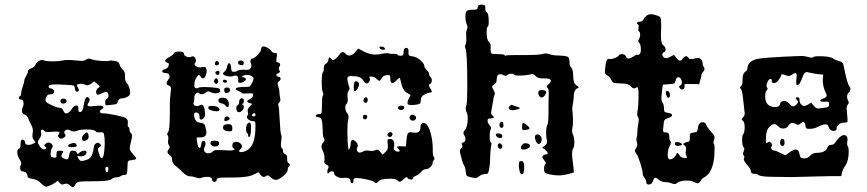

<svg xmlns="http://www.w3.org/2000/svg" viewBox="-20 -715 3718 823"><path d="M438 23Q443 23 444.5 11.5Q446 0 438 0Q430 0 432 11.5Q434 23 438 23ZM281 -156Q269 -163 260 -156Q255 -152 255 -148Q255 -146 258 -141Q261 -136 261 -134Q261 -130 255 -126Q240 -115 232 -126Q226 -133 232 -140Q235 -144 235 -147Q235 -151 223 -151Q218 -151 204 -150Q190 -149 185 -149Q174 -149 171 -153Q167 -159 160 -159Q153 -159 156 -146Q159 -134 149 -120Q142 -110 142 -106Q142 -102 148 -92Q156 -77 167 -75Q175 -74 177.5 -78.5Q180 -83 173 -87Q165 -91 177 -100Q182 -104 188 -104Q195 -104 200.5 -99Q206 -94 206 -88Q206 -85 204 -83Q197 -72 197 -56Q197 -43 202 -42Q212 -38 217.5 -39.5Q223 -41 222 -48V-54Q222 -63 225 -66Q228 -69 237 -69Q250 -69 251 -66.5Q252 -64 246 -54Q243 -50 243 -46Q243 -39 261 -33Q268 -31 270.5 -33Q273 -35 275 -43Q276 -52 280 -63Q282 -69 292 -69Q306 -69 309 -61Q311 -55 313 -55Q315 -55 321 -61Q331 -69 341 -69Q351 -69 351 -62Q351 -55 344 -50Q337 -45 328 -45H324Q318 -46 315.5 -46.5Q313 -47 312.5 -45.5Q312 -44 313 -41.5Q314 -39 317 -34Q322 -25 331 -25Q337 -25 354 -31Q371 -36 377 -59Q383 -83 383 -89Q383 -94 392 -101Q401 -106 409 -98Q414 -93 414 -91Q414 -89 407 -85Q400 -81 399.5 -76.5Q399 -72 404 -58Q410 -37 416 -37Q424 -37 427 -69Q429 -91 429 -104Q429 -108 428.5 -115.5Q428 -123 428 -125Q426 -141 424 -144.5Q422 -148 415 -148H409Q394 -146 389 -153Q383 -160 351 -160Q322 -160 308 -154Q294 -148 281 -156ZM84 -368Q83 -373 91 -387.5Q99 -402 99 -404Q98 -416 113 -422Q129 -428 131 -436Q133 -444 143 -451Q153 -458 161 -458Q164 -458 166 -457Q176 -452 208 -452Q233 -452 251 -456Q255 -458 272 -458Q292 -458 302 -456Q326 -454 329 -454Q342 -454 348 -459Q359 -466 366 -463Q391 -453 440 -453Q442 -453 444 -454H447Q454 -457 471 -454Q483 -452 487 -448.5Q491 -445 493 -437Q497 -424 507 -416Q517 -408 516 -388V-382Q516 -366 524 -358Q533 -349 537 -328Q538 -322 538 -315Q538 -307 526 -300Q512 -293 500 -293Q490 -293 485 -280Q482 -268 475 -268Q474 -268 470 -267.5Q466 -267 460 -266Q454 -265 450 -265Q436 -263 433.5 -264.5Q431 -266 431 -275Q431 -289 438 -291Q445 -294 445 -305Q445 -317 438 -320Q437 -321 434 -321Q429 -321 416.5 -315Q404 -309 400 -309H398Q392 -312 392 -320Q392 -332 401 -338Q408 -342 407 -344.5Q406 -347 397 -355L384 -366L370 -356Q356 -345 345 -352Q330 -358 319 -355Q310 -353 309 -350.5Q308 -348 314 -340Q324 -322 309 -322Q303 -322 301 -336Q300 -346 296 -348Q292 -350 272 -351Q263 -351 249.5 -352Q236 -353 235 -353H207Q188 -351 188 -344Q188 -338 201 -335Q213 -332 212 -321Q211 -310 197 -311Q183 -311 179 -300Q173 -289 176 -281Q178 -275 201.5 -264Q225 -253 236 -253Q247 -253 252 -240Q256 -229 264 -229Q274 -229 286 -245Q296 -263 308 -263Q316 -263 316 -252Q316 -250 316 -247Q316 -242 316 -240Q316 -238 318 -236.5Q320 -235 324 -235Q335 -235 339 -265Q345 -299 353 -299Q357 -299 361 -295Q368 -288 360 -276Q355 -268 355 -265Q355 -259 369 -259Q373 -259 391 -261Q396 -262 405 -262Q423 -262 423 -256Q423 -251 415 -246Q406 -240 408.5 -234.5Q411 -229 422 -229Q440 -229 475.5 -221.5Q511 -214 519 -209Q530 -202 528 -187Q526 -173 530 -171Q535 -169 535 -160Q535 -151 542 -144Q546 -139 546 -133Q546 -125 542 -109Q536 -87 536 -78Q536 -69 550 -55Q564 -39 564 -36Q564 -31 547 -29Q534 -28 530.5 -25Q527 -22 527 -12Q526 21 524 28Q522 35 513 35Q504 35 497 40Q490 45 480 45Q468 45 458 53Q450 62 379 62Q330 62 319 64Q308 66 304 74Q297 88 292 88Q290 88 280 80Q268 68 255 74Q243 80 235 68Q227 57 223 63Q219 68 202 76.5Q185 85 178 85Q170 85 155 70Q142 55 120 52Q98 49 98 40Q98 32 92 26Q86 20 78 20Q66 20 66 3Q66 -2 69 -7Q75 -14 64 -32Q54 -48 54 -63Q54 -74 60 -77Q68 -79 68 -94Q68 -110 71 -113Q73 -117 77 -116.5Q81 -116 84.5 -112Q88 -108 88 -103Q88 -94 102 -94Q113 -94 124 -100Q130 -103 131 -104Q132 -105 131 -107Q130 -109 126 -114Q119 -121 119 -133Q119 -140 120 -144Q121 -149 121 -156Q121 -169 107 -193Q106 -195 102.5 -204Q99 -213 95.5 -217.5Q92 -222 85 -224Q74 -227 74 -241Q74 -249 78 -257Q81 -263 81 -270Q81 -288 71 -288Q63 -288 61 -293.5Q59 -299 66 -303Q71 -306 71 -319Q71 -325 77.5 -344Q84 -363 84 -368ZM340 -140Q346 -147 351 -147Q358 -147 360 -132Q361 -120 351 -114Q345 -111 341 -111Q331 -111 331 -121Q331 -130 340 -140ZM283 -99Q299 -106 306 -98Q309 -93 309 -91Q309 -84 288 -84Q272 -84 272 -90Q272 -95 283 -99ZM259 -273Q256 -271 250 -271Q239 -271 239 -282Q239 -292 250 -292H253Q263 -291 265 -284Q267 -277 259 -273Z M1070 -230Q1066 -230 1063 -226.5Q1060 -223 1060 -220Q1060 -216 1067 -216Q1075 -216 1075 -223Q1075 -230 1070 -230ZM1106 -515 1107 -516Q1108 -516 1109 -516Q1116 -516 1127 -510Q1138 -504 1143 -497Q1148 -488 1159 -488Q1166 -488 1167 -485Q1168 -482 1166 -469Q1162 -449 1167 -449Q1170 -449 1178 -444Q1184 -440 1178 -430Q1172 -420 1178 -413Q1184 -406 1174 -402Q1168 -400 1165.5 -397Q1163 -394 1165.5 -390.5Q1168 -387 1174 -386Q1180 -385 1182 -381Q1184 -377 1182 -373Q1180 -369 1175 -366Q1167 -361 1172 -347Q1178 -331 1178 -315Q1178 -310 1180 -300.5Q1182 -291 1182 -287Q1182 -280 1176 -275Q1170 -270 1174 -260Q1176 -257 1179 -199.5Q1182 -142 1185 -138Q1189 -132 1185 -108Q1182 -84 1188 -80Q1193 -77 1193 -68Q1193 -58 1204 -53Q1211 -50 1211 -39V-29Q1211 -20 1217 -16Q1226 -9 1220 -3Q1213 4 1213 14Q1213 24 1193.5 40Q1174 56 1163 56Q1151 56 1140 45Q1133 38 1129 37Q1125 36 1118 41Q1108 48 1097 35L1088 23L1070 32Q1045 46 977 46H957Q925 46 918 47.5Q911 49 909 56Q906 66 897.5 64.5Q889 63 889 54Q889 43 865 43Q856 43 847 46Q840 49 834 49Q828 49 817 45Q806 41 797 41Q780 41 765 25Q747 7 734 -3Q718 -15 718 -29Q718 -44 708 -49Q698 -56 698 -64Q698 -70 704 -76Q711 -83 704 -92Q698 -103 701 -115Q703 -129 699 -134Q694 -141 700 -148Q708 -155 708 -234V-270Q708 -288 711 -314Q713 -334 713 -336Q713 -345 704 -348Q694 -351 694 -359Q694 -365 702 -375Q707 -382 707 -387Q707 -402 688 -402Q681 -402 677.5 -405.5Q674 -409 676.5 -413Q679 -417 686 -418Q696 -420 702 -431Q707 -444 698 -446Q688 -449 688 -454Q688 -461 705 -470Q723 -480 725 -486Q728 -494 748 -494Q768 -494 768 -486Q768 -479 775 -474.5Q782 -470 791 -470Q794 -470 800 -472Q811 -477 817 -466Q823 -454 817 -446Q814 -443 814 -440Q814 -435 821 -430.5Q828 -426 838 -426Q839 -426 841.5 -426.5Q844 -427 845 -427Q855 -429 859 -427.5Q863 -426 865 -417Q865 -416 865.5 -414Q866 -412 866 -411Q866 -400 861 -389.5Q856 -379 850 -379Q844 -379 839 -388Q835 -394 832.5 -394Q830 -394 825 -387Q813 -372 813 -349Q813 -342 816 -339Q820 -334 831 -339Q838 -342 857 -342Q872 -342 882 -341Q909 -339 916.5 -336.5Q924 -334 924 -327Q924 -315 903 -315Q893 -315 883 -320Q871 -327 863 -319Q853 -311 843 -311Q837 -311 834 -315Q832 -318 829 -318Q823 -318 817.5 -311Q812 -304 813 -296Q813 -280 810 -276Q809 -275 809 -272Q809 -267 813.5 -263.5Q818 -260 824 -260Q830 -260 832 -262Q840 -266 843 -266Q856 -266 858 -237Q858 -235 858.5 -231Q859 -227 859 -226Q859 -214 852 -207Q835 -194 835 -217Q835 -224 830.5 -228.5Q826 -233 821 -233Q817 -233 815 -231Q809 -226 814 -209Q819 -191 837 -189Q852 -187 856 -182Q860 -177 864 -154Q864 -153 864.5 -151Q865 -149 865 -148Q865 -126 839 -126H836H829Q823 -126 823 -121Q823 -120 825 -106Q828 -81 836 -81Q840 -81 842 -93Q844 -109 850 -111H852Q861 -111 861 -99Q861 -93 857 -85Q851 -72 857 -65Q863 -58 873 -58Q886 -58 892 -66Q896 -72 913 -72Q929 -72 942 -71Q946 -71 953 -70.5Q960 -70 963 -70Q986 -70 986 -75Q986 -77 980 -80Q975 -83 976 -93Q977 -103 983 -105Q989 -107 992 -107Q1002 -107 1009.5 -101Q1017 -95 1017 -87Q1017 -81 1012 -77Q1005 -71 1005 -67Q1005 -63 1014 -63Q1026 -63 1039 -71Q1075 -91 1075 -173V-183Q1075 -191 1072.5 -193.5Q1070 -196 1063 -196Q1054 -196 1046 -202Q1038 -208 1038 -214Q1038 -215 1040 -219Q1046 -225 1042 -236Q1039 -246 1050 -258L1061 -270L1050 -273Q1040 -276 1040 -281Q1040 -286 1049 -289Q1065 -295 1065 -310Q1065 -315 1052 -315Q1048 -315 1039.5 -314.5Q1031 -314 1028 -314Q1018 -314 1017 -316Q1016 -319 1002 -325Q991 -329 991 -334Q991 -342 1023 -342Q1045 -342 1049.5 -344.5Q1054 -347 1061 -361Q1067 -375 1067 -378.5Q1067 -382 1061 -387Q1052 -394 1038 -394Q1028 -394 1020 -389Q1012 -384 1021 -384Q1029 -384 1033 -378L1034 -377V-376Q1034 -371 1026 -365.5Q1018 -360 1009 -360Q1006 -360 1004 -360.5Q1002 -361 1001.5 -363Q1001 -365 1001 -366.5Q1001 -368 1001 -372.5Q1001 -377 1001 -379Q1001 -391 990 -391Q984 -391 975 -388Q972 -387 966 -387Q956 -387 946 -391Q936 -395 936 -399Q936 -404 943 -409Q951 -415 953 -429Q957 -444 961 -444Q971 -444 971 -419Q971 -407 983 -407Q991 -407 996 -411Q1004 -416 1020 -416H1027Q1050 -413 1054 -423Q1060 -432 1056 -443Q1052 -450 1054 -457Q1056 -464 1062 -464Q1069 -464 1084 -479.5Q1099 -495 1099 -503Q1099 -513 1106 -515ZM1025 -446Q1025 -431 1008 -437Q1001 -439 1000.5 -446Q1000 -453 1007 -455Q1014 -457 1019.5 -454Q1025 -451 1025 -446ZM905 -451Q909 -455 914 -452Q919 -449 919 -443Q919 -437 910 -435Q903 -434 901.5 -440Q900 -446 905 -451ZM907 -409Q912 -412 914 -412Q921 -412 921 -403Q921 -394 914 -394Q907 -394 904 -400Q901 -406 907 -409ZM898 -371Q902 -379 906 -379Q912 -379 914.5 -370.5Q917 -362 912 -358Q907 -353 901 -358.5Q895 -364 898 -371ZM936 -368Q936 -375 944 -373Q954 -371 954 -365Q952 -361 946 -360Q936 -360 936 -368ZM941 -330Q941 -340 953 -340Q966 -340 966 -328Q966 -321 958 -318Q941 -311 941 -330ZM928 -296H935Q961 -296 961 -266Q961 -257 956.5 -256Q952 -255 946 -263Q941 -270 929 -272Q916 -275 916 -285Q916 -294 928 -296ZM1005 -278Q1005 -286 1010 -291Q1015 -296 1022 -292Q1026 -290 1025 -280Q1024 -270 1019 -270Q1012 -270 1019 -267Q1025 -266 1025 -257Q1025 -247 1016 -239Q1011 -234 1005 -234Q993 -234 993 -252Q993 -261 998 -264Q1005 -266 1005 -278ZM873 -252Q872 -257 875 -259Q878 -261 890 -261Q903 -261 912 -256.5Q921 -252 921 -246Q921 -243 918 -240Q916 -238 908 -238Q897 -238 885.5 -242Q874 -246 873 -252ZM943 -209Q945 -216 953.5 -215.5Q962 -215 964 -208Q966 -203 956 -198.5Q946 -194 942 -198Q941 -199 941.5 -202.5Q942 -206 943 -209ZM1041 -185Q1046 -190 1049 -190Q1056 -190 1056 -173Q1056 -128 1048 -128H1047Q1042 -130 1044 -135Q1044 -141 1040 -144Q1035 -147 1035 -161Q1035 -179 1041 -185ZM950 -182Q952 -182 955.5 -182.5Q959 -183 960 -183Q976 -183 976 -166Q976 -157 974 -154.5Q972 -152 964 -152Q936 -152 936 -169Q936 -181 950 -182ZM901 -112Q924 -112 918 -95Q914 -87 901 -87Q893 -87 887.5 -91.5Q882 -96 882 -102Q882 -104 884 -108Q886 -112 901 -112Z M1607 -510Q1606 -513 1608 -514.5Q1610 -516 1616 -515Q1626 -515 1630 -507Q1632 -502 1625 -502Q1623 -502 1620 -502Q1610 -502 1607 -510ZM1799 -431Q1799 -424 1809 -415Q1819 -406 1819 -400Q1819 -391 1826 -384Q1831 -379 1831 -371Q1831 -357 1821 -354Q1818 -352 1818 -350Q1818 -346 1824.5 -336Q1831 -326 1831 -323Q1831 -318 1822 -318Q1816 -318 1800 -310Q1784 -302 1784 -288Q1784 -273 1780 -271Q1768 -265 1743 -265Q1734 -265 1730 -267Q1723 -272 1731 -290L1740 -308L1726 -316Q1705 -327 1698 -366Q1694 -382 1693 -382Q1691 -382 1678 -369Q1668 -359 1662 -359Q1653 -359 1653 -378Q1653 -389 1651 -391.5Q1649 -394 1639 -393Q1628 -392 1623.5 -388.5Q1619 -385 1611 -372Q1607 -364 1595 -376Q1584 -387 1568 -387Q1563 -387 1563 -385Q1563 -383 1564 -382Q1566 -378 1566 -376Q1566 -370 1561.5 -363.5Q1557 -357 1552 -357Q1544 -357 1536 -372Q1527 -386 1504 -388Q1496 -389 1484 -389Q1469 -389 1469 -378Q1469 -372 1470 -368Q1474 -348 1477 -342Q1481 -334 1474 -326Q1468 -319 1470 -297Q1473 -278 1465 -269Q1460 -264 1460 -254Q1460 -238 1470 -227Q1477 -220 1472 -199Q1469 -187 1469 -150Q1469 -104 1473 -80Q1474 -67 1479 -79Q1483 -89 1483 -98Q1483 -115 1492 -115Q1498 -115 1506 -107Q1518 -94 1512 -84Q1506 -72 1513 -65Q1519 -60 1522.5 -60.5Q1526 -61 1537 -66Q1546 -70 1553 -70Q1556 -70 1562 -69Q1568 -68 1572 -68Q1580 -68 1585 -70Q1595 -74 1599.5 -73Q1604 -72 1610 -64L1620 -52L1632 -63Q1643 -74 1643 -86Q1643 -87 1642.5 -91Q1642 -95 1642 -97Q1640 -113 1641.5 -116Q1643 -119 1652 -119Q1670 -119 1670 -95Q1670 -88 1669 -84L1668 -82V-80Q1668 -74 1673 -69.5Q1678 -65 1685 -65H1688Q1698 -66 1689 -75Q1682 -82 1682 -85Q1682 -88 1693 -88H1701L1720 -87L1722 -113Q1724 -134 1727 -141Q1730 -148 1740 -148Q1746 -148 1750 -147Q1752 -147 1755.5 -146.5Q1759 -146 1760 -146Q1782 -146 1782 -167Q1782 -188 1797 -188Q1800 -188 1806 -184Q1818 -174 1826.5 -142.5Q1835 -111 1835 -76V-67Q1835 -48 1840 -41Q1845 -34 1840 -29Q1834 -23 1834 -15Q1834 -7 1824.5 1.5Q1815 10 1806 10Q1795 10 1786 21Q1776 33 1764 38Q1750 43 1750 50Q1750 54 1745 54.5Q1740 55 1734 53Q1728 51 1727 47Q1724 40 1711 52Q1699 64 1693 64Q1689 64 1682 57Q1676 51 1653 51Q1611 51 1603 62Q1593 75 1582 64Q1578 60 1551 54Q1524 48 1508 48Q1506 48 1504 48.5Q1502 49 1501 49Q1495 50 1495 60Q1495 70 1490 70Q1482 70 1482 60Q1482 47 1462 47Q1454 47 1450 48H1445Q1434 48 1423 41.5Q1412 35 1412 28Q1412 21 1405 19.5Q1398 18 1392 24Q1388 28 1386 28Q1383 28 1383 22Q1383 12 1387 6Q1392 -4 1380 -9Q1373 -12 1371 -16Q1369 -20 1371 -31V-38Q1371 -53 1366 -63Q1358 -79 1358 -87Q1358 -95 1366 -105Q1374 -113 1369 -120Q1363 -129 1363 -164Q1362 -193 1358 -203Q1354 -213 1342 -213Q1338 -213 1335.5 -215Q1333 -217 1334 -220Q1336 -226 1348 -226Q1356 -226 1358 -231Q1360 -236 1360 -263Q1360 -300 1364 -306Q1366 -308 1365.5 -313Q1365 -318 1363 -322Q1359 -329 1359 -361Q1359 -400 1364 -405Q1368 -409 1368 -422Q1368 -438 1377 -442Q1386 -446 1388 -460Q1389 -474 1399 -464Q1405 -457 1408 -457Q1411 -457 1419 -464Q1430 -473 1436 -483Q1449 -500 1462 -484Q1468 -477 1477 -477Q1491 -477 1503 -492L1515 -507L1540 -494Q1566 -481 1588 -481Q1603 -481 1619 -485Q1641 -489 1647 -486Q1651 -484 1658 -484H1671Q1681 -484 1683 -482Q1685 -476 1698 -476Q1705 -476 1707.5 -479Q1710 -482 1710 -491Q1710 -506 1716 -508Q1724 -512 1728 -507.5Q1732 -503 1731 -492V-486Q1731 -479 1734 -477Q1737 -475 1750 -473Q1766 -471 1782.5 -456.5Q1799 -442 1799 -431ZM1499 -361Q1500 -366 1505 -366.5Q1510 -367 1514.5 -363.5Q1519 -360 1519 -354Q1519 -346 1512.5 -335Q1506 -324 1501 -324H1500Q1496 -325 1496 -340Q1496 -352 1499 -361ZM1539 -289Q1541 -298 1549 -298Q1555 -298 1556 -288.5Q1557 -279 1551 -275Q1546 -272 1541 -277Q1536 -282 1539 -289ZM1689 -247Q1686 -250 1686 -253Q1686 -262 1701 -262Q1713 -262 1713 -253Q1713 -246 1703.5 -244Q1694 -242 1689 -247ZM1536 -213Q1536 -223 1543 -223Q1558 -223 1553 -210Q1550 -202 1543 -203.5Q1536 -205 1536 -213ZM1737 -216Q1742 -229 1759 -219Q1766 -214 1762.5 -206Q1759 -198 1750 -198Q1742 -198 1738 -203.5Q1734 -209 1737 -216ZM1642 -141Q1644 -147 1651.5 -148Q1659 -149 1662 -144Q1664 -139 1659 -132Q1654 -125 1646.5 -129Q1639 -133 1642 -141Z M2028 -685Q2029 -696 2046 -695Q2056 -694 2058.5 -691.5Q2061 -689 2060 -681Q2060 -667 2067 -662Q2075 -656 2075 -622Q2075 -603 2070 -600Q2066 -597 2066 -581Q2066 -542 2076 -535Q2083 -530 2083 -520V-497Q2084 -487 2088.5 -485Q2093 -483 2114 -483Q2144 -483 2144 -477Q2144 -470 2146 -476Q2147 -479 2187 -479H2217H2239Q2285 -479 2303 -483Q2312 -486 2320 -486Q2327 -486 2334 -483Q2350 -477 2378 -477Q2406 -476 2413.5 -471.5Q2421 -467 2421 -451Q2421 -433 2428 -426Q2437 -417 2437 -389Q2437 -359 2450 -350L2462 -341L2451 -334Q2439 -326 2439 -297Q2438 -281 2435.5 -269Q2433 -257 2433 -249Q2433 -247 2435 -223Q2436 -214 2436 -196Q2436 -177 2434 -170Q2430 -150 2435 -140Q2442 -126 2442 -105Q2442 -86 2436 -77Q2432 -69 2432 -55Q2432 -44 2435 -23.5Q2438 -3 2438 2L2440 24L2417 31Q2391 37 2378 37Q2359 37 2339 33Q2319 29 2316 25Q2312 21 2312 9Q2312 -6 2318 -12Q2320 -14 2320 -16Q2320 -19 2312.5 -28Q2305 -37 2305 -41Q2305 -44 2307 -46Q2312 -53 2320 -53Q2332 -53 2325 -65L2316 -74L2304 -82L2316 -91Q2328 -100 2324 -115Q2321 -125 2321 -143Q2321 -172 2326 -179Q2331 -186 2331 -231Q2331 -290 2332 -305V-320Q2332 -334 2327 -338Q2319 -344 2331 -354Q2341 -361 2341 -368Q2341 -379 2316 -379H2312H2304Q2285 -379 2276 -389Q2266 -400 2257 -397Q2235 -391 2203 -391Q2187 -391 2185 -394Q2182 -399 2172 -399Q2160 -399 2154 -393Q2148 -387 2136 -394Q2130 -397 2125 -397Q2109 -397 2109 -374Q2109 -359 2098 -353Q2090 -347 2089.5 -343.5Q2089 -340 2095 -330Q2104 -316 2100 -309Q2097 -304 2092 -273.5Q2087 -243 2086 -239Q2083 -225 2092 -219Q2101 -212 2093 -209Q2082 -206 2079 -207H2077Q2070 -207 2070 -197Q2070 -189 2078 -179Q2088 -169 2084 -162Q2079 -154 2079 -131Q2079 -108 2084 -105Q2088 -102 2086 -92Q2083 -84 2081 -44Q2081 -12 2076 13Q2074 25 2071 28Q2068 31 2059 31Q2047 31 2033 41Q2025 48 2017 48Q2015 48 2003 46Q1985 42 1981.5 39Q1978 36 1976 19Q1974 0 1968 -8Q1963 -15 1952 -60Q1949 -74 1958 -80Q1965 -85 1960.5 -94Q1956 -103 1965 -104Q1975 -107 1975 -119Q1975 -128 1969 -137Q1963 -146 1971 -155Q1985 -171 1985 -207Q1985 -223 1981 -231Q1976 -243 1976 -249Q1976 -255 1979 -264Q1983 -273 1983 -344Q1983 -492 1975 -508Q1971 -516 1976 -525Q1979 -531 1979 -544Q1979 -548 1978.5 -557Q1978 -566 1978 -570Q1978 -582 1981 -588Q1987 -597 1981 -610Q1975 -622 1975 -644Q1975 -661 1979 -666Q1983 -673 2005 -673Q2019 -673 2023 -675Q2027 -677 2028 -685ZM2288 -322Q2291 -329 2303 -329Q2321 -329 2321 -319Q2321 -313 2314.5 -305Q2308 -297 2302 -297H2300Q2293 -299 2289.5 -307Q2286 -315 2288 -322ZM2161 -249Q2158 -257 2169 -264Q2170 -266 2171 -266L2192 -259Q2208 -255 2208 -251Q2208 -248 2184 -243Q2165 -241 2161 -249ZM2124 -189Q2130 -196 2134 -192.5Q2138 -189 2138 -178Q2138 -167 2131 -167Q2124 -167 2121.5 -174.5Q2119 -182 2124 -189ZM2221 -188H2222Q2227 -188 2238.5 -178.5Q2250 -169 2250 -165Q2250 -160 2233 -158Q2222 -157 2220 -158.5Q2218 -160 2218 -170Q2218 -185 2221 -188ZM2110 -129Q2105 -134 2105 -138Q2105 -143 2114 -143Q2133 -143 2133 -131Q2133 -124 2124.5 -123.5Q2116 -123 2110 -129ZM2277 -137Q2281 -139 2284 -139Q2291 -139 2296.5 -132.5Q2302 -126 2302 -117Q2302 -109 2298 -103.5Q2294 -98 2289 -98Q2284 -98 2281 -103Q2273 -116 2273 -127Q2273 -134 2277 -137ZM2117 -99Q2121 -103 2127 -98.5Q2133 -94 2133 -87Q2133 -77 2124 -77Q2117 -77 2114.5 -85.5Q2112 -94 2117 -99ZM2219 -95Q2226 -105 2244 -99Q2252 -96 2252 -90Q2252 -82 2239 -77Q2231 -74 2225 -74Q2213 -74 2213 -83Q2213 -88 2219 -95ZM2208 -23Q2212 -25 2214 -25Q2227 -25 2227 -1Q2227 32 2217 32Q2208 32 2205 6Q2202 -20 2208 -23Z M2750 64Q2750 57 2742.5 47Q2735 37 2735 31Q2735 18 2725.5 -13Q2716 -44 2709 -54Q2702 -64 2701.5 -68Q2701 -72 2707 -81Q2715 -94 2710 -105Q2706 -117 2710 -130Q2712 -134 2712 -151Q2712 -162 2715 -179Q2718 -194 2718 -202Q2718 -208 2715 -213Q2710 -218 2712 -235Q2717 -258 2717 -309Q2717 -326 2716 -331Q2715 -340 2712.5 -341Q2710 -342 2704 -338Q2695 -332 2685 -344Q2675 -357 2647 -357Q2617 -358 2611 -360Q2605 -362 2600 -373Q2594 -386 2583 -392Q2573 -396 2573 -407Q2573 -415 2574 -421Q2577 -463 2589 -463L2590 -462Q2591 -462 2592 -462H2596Q2605 -462 2616.5 -466.5Q2628 -471 2632 -477Q2636 -483 2645 -483Q2660 -483 2663 -473Q2666 -464 2674 -464Q2681 -464 2694.5 -472.5Q2708 -481 2710 -481Q2711 -481 2711 -480Q2715 -478 2722 -483Q2727 -488 2727 -502Q2727 -527 2718 -534Q2713 -537 2719 -548Q2724 -556 2724 -567Q2724 -578 2719 -580Q2716 -582 2716 -587Q2716 -590 2717 -595Q2718 -600 2718 -603Q2718 -608 2715 -610Q2711 -612 2710.5 -615Q2710 -618 2713 -620Q2716 -622 2722 -622Q2734 -622 2738 -631Q2740 -638 2752 -648Q2759 -654 2770 -654Q2781 -654 2801 -647Q2809 -644 2811.5 -638.5Q2814 -633 2814 -617V-595Q2814 -588 2813.5 -577Q2813 -566 2813 -562Q2813 -527 2824 -520Q2833 -514 2833 -502Q2833 -494 2826 -491Q2819 -489 2819 -481.5Q2819 -474 2827 -468Q2835 -462 2852 -471L2869 -480L2879 -467Q2888 -455 2895 -455Q2901 -455 2907 -464Q2914 -474 2921 -474Q2927 -474 2932 -466Q2936 -458 2957 -464Q2978 -470 2985 -461Q2992 -452 2992 -441Q2992 -436 2996 -429Q3000 -422 3000 -419Q3000 -415 2996 -410Q2987 -399 2987 -396Q2987 -390 2982 -373L2977 -354L2951 -355H2929Q2913 -355 2913 -351Q2913 -350 2913 -350L2914 -348Q2916 -339 2910 -334Q2903 -328 2895 -336Q2887 -344 2895 -348Q2903 -351 2903 -362Q2903 -370 2898.5 -377Q2894 -384 2888 -384Q2879 -384 2876 -370Q2874 -360 2869.5 -357.5Q2865 -355 2847 -354L2821 -352L2817 -319Q2815 -299 2815 -295Q2815 -283 2819 -277Q2826 -268 2826 -252Q2826 -239 2829 -236Q2832 -233 2844 -231Q2861 -229 2861 -221Q2861 -215 2844 -209Q2832 -205 2828.5 -200Q2825 -195 2824 -177Q2822 -159 2822 -158Q2822 -151 2825 -149Q2828 -147 2837 -147Q2849 -147 2849 -130Q2849 -114 2854 -109Q2859 -104 2852 -92Q2842 -74 2842 -52Q2842 -36 2848 -33Q2849 -32 2853 -32Q2860 -32 2868 -39Q2876 -46 2880 -55Q2883 -65 2891 -52Q2898 -38 2914 -38Q2923 -38 2924.5 -39Q2926 -40 2923 -45Q2917 -52 2920 -69Q2924 -86 2914 -92Q2909 -94 2909 -97Q2909 -100 2916.5 -103.5Q2924 -107 2929 -107Q2938 -107 2937 -125V-134Q2937 -141 2939.5 -143Q2942 -145 2953 -147Q2964 -148 2967 -151Q2970 -154 2971 -164Q2973 -180 2978 -185Q2983 -191 2991 -191Q3004 -191 3007 -180Q3009 -173 3028 -150Q3043 -134 3043 -127Q3043 -125 3041 -117Q3036 -102 3041 -96Q3043 -94 3043 -78Q3043 -60 3042 -48Q3036 23 3002 43Q2987 51 2982 62Q2977 71 2970 71Q2966 71 2952 64Q2942 59 2925 59Q2893 59 2882 70Q2873 78 2857 70Q2847 66 2831.5 65.5Q2816 65 2806 57Q2795 47 2789 47Q2783 47 2779 61Q2774 76 2761 76Q2750 76 2750 64ZM2834 -317Q2834 -327 2842 -325Q2849 -323 2851 -314Q2854 -299 2846 -296Q2842 -295 2839 -300Q2834 -310 2834 -317ZM2873 -100Q2873 -106 2882 -106Q2889 -106 2896 -103Q2903 -100 2903 -96Q2903 -92 2895 -91Q2873 -86 2873 -100Z M3481 -398Q3454 -402 3444 -405Q3443 -405 3441 -406H3439Q3427 -406 3419 -382Q3408 -350 3397 -350H3396Q3391 -354 3394 -378Q3395 -383 3395 -391Q3395 -402 3389 -402Q3386 -402 3373 -394Q3362 -386 3349 -392Q3328 -401 3328 -391Q3328 -386 3316 -370Q3308 -359 3297 -359Q3288 -359 3288 -370Q3288 -377 3284 -377Q3275 -377 3269 -361Q3263 -346 3268 -340Q3273 -334 3267 -328Q3260 -323 3260 -301Q3260 -258 3301 -256Q3321 -256 3323 -268Q3326 -282 3341 -282Q3353 -282 3363 -271Q3373 -259 3380 -259Q3386 -259 3395 -268Q3404 -278 3398 -284Q3384 -298 3400 -298Q3407 -298 3407 -286Q3407 -273 3416 -266Q3423 -260 3427 -260Q3431 -260 3442 -266L3457 -275L3468 -262Q3477 -250 3487 -250Q3490 -250 3506 -252Q3525 -254 3529.5 -257Q3534 -260 3534 -268Q3534 -276 3531 -278Q3528 -280 3515 -279H3511Q3496 -279 3496 -284Q3496 -288 3505 -291Q3529 -299 3522 -312Q3505 -344 3507 -377L3509 -395ZM3537 40Q3515 40 3455 42Q3395 44 3375 44Q3332 44 3299 43Q3241 43 3231 35Q3224 30 3217 30Q3199 31 3199 20Q3199 10 3182 -9Q3165 -28 3169 -35Q3173 -43 3168 -48Q3162 -55 3168 -67Q3173 -78 3168 -83Q3161 -90 3161 -117Q3161 -132 3165 -138Q3172 -148 3172 -169Q3172 -190 3165 -197Q3159 -201 3159 -203.5Q3159 -206 3166 -213Q3175 -222 3171 -239Q3170 -245 3168 -267Q3166 -289 3163 -309Q3160 -329 3156 -333Q3148 -342 3155 -344Q3163 -347 3163 -373Q3163 -400 3174 -407Q3184 -413 3184 -425Q3184 -436 3197 -449Q3209 -460 3235.5 -464Q3262 -468 3340 -472Q3402 -475 3419 -475Q3428 -475 3443 -471Q3462 -465 3468 -471Q3471 -474 3490 -474Q3537 -474 3550 -465Q3561 -457 3575 -454Q3586 -451 3590.5 -446.5Q3595 -442 3597 -429Q3612 -354 3621 -345Q3626 -340 3625 -331.5Q3624 -323 3618 -318Q3611 -312 3611 -301Q3611 -290 3616 -283Q3621 -274 3614 -267Q3609 -260 3609 -250Q3609 -246 3611 -228Q3613 -208 3613 -202Q3613 -199 3613 -196L3612 -193Q3610 -189 3596 -189Q3584 -189 3575 -181Q3566 -173 3566 -163Q3566 -154 3552 -154Q3538 -154 3533 -169Q3529 -179 3525 -181Q3521 -183 3510 -181Q3500 -179 3486 -171.5Q3472 -164 3457 -163Q3442 -162 3438 -164Q3434 -166 3433 -174Q3431 -192 3423 -192Q3418 -192 3412 -186Q3402 -176 3392 -183Q3384 -188 3376 -188Q3367 -188 3359 -176Q3352 -164 3337 -164Q3324 -164 3315 -174Q3307 -183 3299 -183Q3289 -183 3277 -170Q3263 -156 3263 -118V-107Q3263 -103 3263.5 -101.5Q3264 -100 3265.5 -101Q3267 -102 3271 -105Q3279 -111 3286 -102Q3292 -92 3288 -88Q3283 -84 3286.5 -77Q3290 -70 3297 -70Q3304 -70 3326 -59L3347 -49L3364 -62Q3381 -74 3391 -74Q3404 -74 3407 -55Q3409 -44 3412 -40.5Q3415 -37 3425 -36Q3441 -35 3452 -47Q3462 -60 3482 -60Q3518 -60 3526 -82Q3531 -94 3543 -94Q3555 -94 3563 -108Q3568 -116 3578.5 -126Q3589 -136 3598 -136Q3604 -136 3608 -132Q3615 -125 3612 -109Q3610 -92 3614 -88Q3618 -83 3618 -67Q3618 -26 3604 -6Q3591 13 3589 26L3586 40ZM3333 -120Q3343 -120 3343 -104Q3343 -89 3335 -89Q3328 -89 3325 -96.5Q3322 -104 3325 -112Q3328 -120 3333 -120Z"/></svg>

Font: Senatorium Sm3
Style: Regular
Weight: 400
Designer: crossinguard
Version: Version 001.006